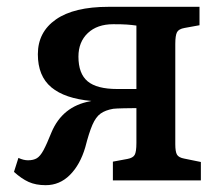

<svg xmlns="http://www.w3.org/2000/svg" viewBox="-20 -529 653 563"><path d="M114 14Q85 14 64 4.5Q43 -5 21 -25L34 -66Q49 -59 62 -59Q78 -59 88 -65Q98 -71 107.5 -88.5Q117 -106 131 -141Q163 -217 244 -232L248 -233Q170 -240 130.5 -273Q91 -306 91 -370Q91 -435 144 -472Q197 -509 298 -509H565V-455L521 -447Q504 -444 499 -434.5Q494 -425 494 -400V-106Q494 -84 499 -75.5Q504 -67 520 -64L569 -54V0H311V-55L354 -63Q370 -66 375 -75Q380 -84 380 -110V-212Q367 -212 343.5 -211.5Q320 -211 312 -210Q289 -206 275 -196Q261 -186 251 -163Q241 -140 230 -97Q215 -46 185 -16Q155 14 114 14ZM324 -268H380V-454Q366 -456 352 -457Q338 -458 312 -458Q265 -458 237.5 -432Q210 -406 210 -363Q210 -313 237 -290.5Q264 -268 324 -268Z"/></svg>

Font: Literata Medium
Style: Regular
Weight: 500
Designer: Latin by Veronika Burian and Jose Scaglione. Greek by Irene Vlachou. Cyrillic by Vera Evstafieva.
Foundry: TypeTogether
Version: Version 3.103; ttfautohint (v1.8.4.7-5d5b);gftools[0.9.29]